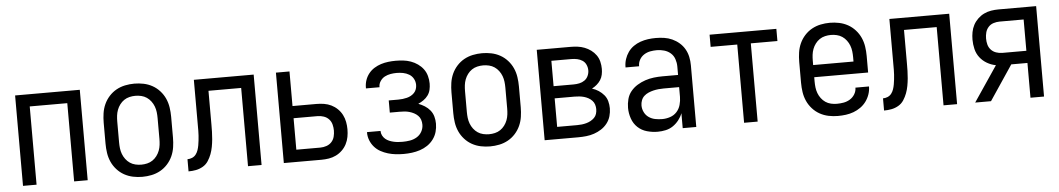

<svg xmlns="http://www.w3.org/2000/svg" viewBox="-34 -810 6067 1100"><g transform="rotate(-5 3000.0 -260.0)"><path d="M64 0V-520H436V0H358V-450H142V0Z M750 8Q723 8 696.5 2.5Q670 -3 646.5 -16Q623 -29 604.5 -49.5Q586 -70 575 -94.5Q564 -119 560 -146Q556 -173 556 -200V-320Q556 -347 560 -374Q564 -401 575 -425.5Q586 -450 604.5 -470.5Q623 -491 646.5 -504Q670 -517 696.5 -522.5Q723 -528 750 -528Q777 -528 803.5 -522.5Q830 -517 853.5 -504Q877 -491 895.5 -470.5Q914 -450 925 -425.5Q936 -401 940 -374Q944 -347 944 -320V-200Q944 -173 940 -146Q936 -119 925 -94.5Q914 -70 895.5 -49.5Q877 -29 853.5 -16Q830 -3 803.5 2.5Q777 8 750 8ZM750 -62Q767 -62 784 -66Q801 -70 815 -79.5Q829 -89 839.5 -103Q850 -117 856 -133Q862 -149 864 -166Q866 -183 866 -200V-320Q866 -337 864 -354Q862 -371 856 -387Q850 -403 839.5 -417Q829 -431 815 -440.5Q801 -450 784 -454Q767 -458 750 -458Q733 -458 716 -454Q699 -450 685 -440.5Q671 -431 660.5 -417Q650 -403 644 -387Q638 -371 636 -354Q634 -337 634 -320V-200Q634 -183 636 -166Q638 -149 644 -133Q650 -117 660.5 -103Q671 -89 685 -79.5Q699 -70 716 -66Q733 -62 750 -62Z M1358 0V-450H1170V-257Q1170 -236 1169.5 -214.5Q1169 -193 1167 -171.5Q1165 -150 1161 -128.5Q1157 -107 1149.5 -87Q1142 -67 1130 -48.5Q1118 -30 1099 -19Q1080 -8 1059 -4Q1038 0 1016 0V-70Q1030 -70 1043 -75.5Q1056 -81 1064.5 -92Q1073 -103 1077.5 -116.5Q1082 -130 1084.5 -144Q1087 -158 1088.5 -172Q1090 -186 1091 -199.5Q1092 -213 1092 -227Q1092 -241 1092 -255V-520H1436V0Z M1564 0V-520H1642V-321H1780Q1802 -321 1823.5 -317.5Q1845 -314 1864.5 -304.5Q1884 -295 1900 -279.5Q1916 -264 1926 -244.5Q1936 -225 1940 -203.5Q1944 -182 1944 -161Q1944 -139 1940 -117.5Q1936 -96 1926 -76.5Q1916 -57 1900 -41.5Q1884 -26 1864.5 -16.5Q1845 -7 1823.5 -3.5Q1802 0 1780 0ZM1642 -70H1780Q1798 -70 1815.5 -76Q1833 -82 1845 -95Q1857 -108 1861.5 -125.5Q1866 -143 1866 -161Q1866 -178 1861.5 -195.5Q1857 -213 1845 -226Q1833 -239 1815.5 -245Q1798 -251 1780 -251H1642Z M2253 8Q2230 8 2207.5 5.5Q2185 3 2163 -3.5Q2141 -10 2121 -21Q2101 -32 2086 -49Q2071 -66 2062.5 -87.5Q2054 -109 2054 -132V-135H2132V-134Q2132 -121 2138 -109Q2144 -97 2154 -88.5Q2164 -80 2176 -75Q2188 -70 2201 -67Q2214 -64 2227 -63Q2240 -62 2253 -62Q2274 -62 2295 -65.5Q2316 -69 2334.5 -80Q2353 -91 2363.5 -110Q2374 -129 2374 -150Q2374 -165 2369.5 -178.5Q2365 -192 2355 -202Q2345 -212 2332.5 -218.5Q2320 -225 2306 -229Q2292 -233 2278 -234Q2264 -235 2250 -235H2194V-305H2250Q2262 -305 2274.5 -306.5Q2287 -308 2299 -311Q2311 -314 2322 -320Q2333 -326 2341.5 -335Q2350 -344 2354 -356Q2358 -368 2358 -380Q2358 -399 2349 -415.5Q2340 -432 2324 -441.5Q2308 -451 2289.5 -454.5Q2271 -458 2253 -458Q2235 -458 2217.5 -455Q2200 -452 2184.5 -444Q2169 -436 2158.5 -420.5Q2148 -405 2148 -388V-385H2070V-390Q2070 -412 2077 -432.5Q2084 -453 2097.5 -470Q2111 -487 2129.5 -498.5Q2148 -510 2168.5 -516.5Q2189 -523 2210.5 -525.5Q2232 -528 2253 -528Q2275 -528 2297 -525.5Q2319 -523 2340 -515.5Q2361 -508 2379.5 -495Q2398 -482 2411 -464.5Q2424 -447 2430 -425Q2436 -403 2436 -381Q2436 -363 2432 -345.5Q2428 -328 2417.5 -313.5Q2407 -299 2392 -288.5Q2377 -278 2361 -271Q2380 -264 2397.5 -253Q2415 -242 2428 -226Q2441 -210 2446.5 -190Q2452 -170 2452 -149Q2452 -125 2445.5 -102Q2439 -79 2424.5 -59.5Q2410 -40 2390 -26.5Q2370 -13 2347 -5.5Q2324 2 2300.5 5Q2277 8 2253 8Z M2750 8Q2723 8 2696.5 2.5Q2670 -3 2646.5 -16Q2623 -29 2604.5 -49.5Q2586 -70 2575 -94.5Q2564 -119 2560 -146Q2556 -173 2556 -200V-320Q2556 -347 2560 -374Q2564 -401 2575 -425.5Q2586 -450 2604.5 -470.5Q2623 -491 2646.5 -504Q2670 -517 2696.5 -522.5Q2723 -528 2750 -528Q2777 -528 2803.5 -522.5Q2830 -517 2853.5 -504Q2877 -491 2895.5 -470.5Q2914 -450 2925 -425.5Q2936 -401 2940 -374Q2944 -347 2944 -320V-200Q2944 -173 2940 -146Q2936 -119 2925 -94.5Q2914 -70 2895.5 -49.5Q2877 -29 2853.5 -16Q2830 -3 2803.5 2.5Q2777 8 2750 8ZM2750 -62Q2767 -62 2784 -66Q2801 -70 2815 -79.5Q2829 -89 2839.5 -103Q2850 -117 2856 -133Q2862 -149 2864 -166Q2866 -183 2866 -200V-320Q2866 -337 2864 -354Q2862 -371 2856 -387Q2850 -403 2839.5 -417Q2829 -431 2815 -440.5Q2801 -450 2784 -454Q2767 -458 2750 -458Q2733 -458 2716 -454Q2699 -450 2685 -440.5Q2671 -431 2660.5 -417Q2650 -403 2644 -387Q2638 -371 2636 -354Q2634 -337 2634 -320V-200Q2634 -183 2636 -166Q2638 -149 2644 -133Q2650 -117 2660.5 -103Q2671 -89 2685 -79.5Q2699 -70 2716 -66Q2733 -62 2750 -62Z M3257 0H3064V-520H3257Q3278 -520 3298.5 -517.5Q3319 -515 3338.5 -507.5Q3358 -500 3375 -487.5Q3392 -475 3404 -458Q3416 -441 3421 -420.5Q3426 -400 3426 -379Q3426 -362 3422.5 -345.5Q3419 -329 3410 -315Q3401 -301 3388 -290Q3375 -279 3360 -271Q3380 -265 3397.5 -253.5Q3415 -242 3428 -226.5Q3441 -211 3446.5 -191Q3452 -171 3452 -150Q3452 -127 3445.5 -104.5Q3439 -82 3424.5 -63.5Q3410 -45 3390.5 -32.5Q3371 -20 3349 -12.5Q3327 -5 3303.5 -2.5Q3280 0 3257 0ZM3142 -304H3257Q3274 -304 3290.5 -307.5Q3307 -311 3320.5 -320.5Q3334 -330 3341 -345.5Q3348 -361 3348 -377Q3348 -394 3341 -409.5Q3334 -425 3320.5 -434Q3307 -443 3290.5 -446.5Q3274 -450 3257 -450H3142ZM3142 -70H3257Q3271 -70 3284 -71.5Q3297 -73 3310 -76.5Q3323 -80 3335 -86.5Q3347 -93 3356.5 -102.5Q3366 -112 3370 -125Q3374 -138 3374 -152Q3374 -165 3370 -178Q3366 -191 3356.5 -201Q3347 -211 3335 -217.5Q3323 -224 3310.5 -227.5Q3298 -231 3284.5 -232.5Q3271 -234 3257 -234H3142Z M3714 8Q3683 8 3652.5 -0.5Q3622 -9 3599.5 -30Q3577 -51 3566.5 -81.5Q3556 -112 3556 -143Q3556 -168 3562.5 -193Q3569 -218 3585 -237.5Q3601 -257 3623 -270.5Q3645 -284 3669 -292Q3693 -300 3718 -303Q3743 -306 3769 -306H3858V-355Q3858 -376 3851 -397Q3844 -418 3828 -432Q3812 -446 3791 -452Q3770 -458 3749 -458Q3730 -458 3711 -454.5Q3692 -451 3675.5 -440.5Q3659 -430 3649.5 -413Q3640 -396 3640 -377V-375H3562V-378Q3562 -401 3569 -422.5Q3576 -444 3589 -462.5Q3602 -481 3620.5 -494Q3639 -507 3660.5 -514.5Q3682 -522 3704 -525Q3726 -528 3749 -528Q3773 -528 3797 -524.5Q3821 -521 3843 -511Q3865 -501 3883.5 -485Q3902 -469 3914 -448Q3926 -427 3931 -403Q3936 -379 3936 -355V0H3858V-86Q3850 -65 3835.5 -46.5Q3821 -28 3802 -15Q3783 -2 3760 3Q3737 8 3714 8ZM3746 -62Q3769 -62 3791.5 -69.5Q3814 -77 3829.5 -94Q3845 -111 3851.5 -134Q3858 -157 3858 -180V-236H3769Q3754 -236 3739 -234.5Q3724 -233 3709.5 -229.5Q3695 -226 3681 -220Q3667 -214 3656 -204Q3645 -194 3639.5 -179.5Q3634 -165 3634 -150Q3634 -130 3643 -111.5Q3652 -93 3668.5 -81.5Q3685 -70 3705 -66Q3725 -62 3746 -62Z M4211 0V-450H4058V-520H4442V-450H4289V0Z M4750 8Q4723 8 4696.5 2.5Q4670 -3 4646.5 -16Q4623 -29 4604.5 -49.5Q4586 -70 4575 -94.5Q4564 -119 4560 -146Q4556 -173 4556 -200V-320Q4556 -347 4560 -374Q4564 -401 4575 -425.5Q4586 -450 4604.5 -470.5Q4623 -491 4646.5 -504Q4670 -517 4696.5 -522.5Q4723 -528 4750 -528Q4777 -528 4803.5 -522.5Q4830 -517 4853.5 -504Q4877 -491 4895.5 -470.5Q4914 -450 4925 -425.5Q4936 -401 4940 -374Q4944 -347 4944 -320V-225H4634V-200Q4634 -183 4636 -166Q4638 -149 4644 -133Q4650 -117 4660.5 -103Q4671 -89 4685 -79.5Q4699 -70 4716 -66Q4733 -62 4750 -62Q4770 -62 4789.5 -65.5Q4809 -69 4826 -79.5Q4843 -90 4853.5 -107.5Q4864 -125 4864 -145H4942Q4942 -122 4934.5 -100Q4927 -78 4913.5 -59.5Q4900 -41 4881 -27.5Q4862 -14 4840.5 -6Q4819 2 4796 5Q4773 8 4750 8ZM4866 -295V-320Q4866 -337 4864 -354Q4862 -371 4856 -387Q4850 -403 4839.5 -417Q4829 -431 4815 -440.5Q4801 -450 4784 -454Q4767 -458 4750 -458Q4733 -458 4716 -454Q4699 -450 4685 -440.5Q4671 -431 4660.5 -417Q4650 -403 4644 -387Q4638 -371 4636 -354Q4634 -337 4634 -320V-295Z M5358 0V-450H5170V-257Q5170 -236 5169.5 -214.5Q5169 -193 5167 -171.5Q5165 -150 5161 -128.5Q5157 -107 5149.5 -87Q5142 -67 5130 -48.5Q5118 -30 5099 -19Q5080 -8 5059 -4Q5038 0 5016 0V-70Q5030 -70 5043 -75.5Q5056 -81 5064.5 -92Q5073 -103 5077.5 -116.5Q5082 -130 5084.5 -144Q5087 -158 5088.5 -172Q5090 -186 5091 -199.5Q5092 -213 5092 -227Q5092 -241 5092 -255V-520H5436V0Z M5540 0 5677 -203Q5650 -208 5626 -222Q5602 -236 5585.5 -257.5Q5569 -279 5562.5 -306Q5556 -333 5556 -360Q5556 -382 5560 -403.5Q5564 -425 5574 -444Q5584 -463 5600 -478.5Q5616 -494 5635.5 -503.5Q5655 -513 5676.5 -516.5Q5698 -520 5719 -520H5936V0H5858V-200H5765L5631 0ZM5858 -270V-450H5719Q5702 -450 5684.5 -444.5Q5667 -439 5655 -425.5Q5643 -412 5638.5 -395Q5634 -378 5634 -360Q5634 -342 5638.5 -325Q5643 -308 5655 -295Q5667 -282 5684.5 -276Q5702 -270 5719 -270Z"/></g></svg>

Font: Huly
Style: Regular
Weight: 400
Designer: Belleve Invis
Foundry: Belleve Invis
Version: Version 33.2.5; ttfautohint (v1.8.4)